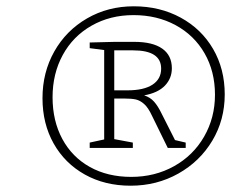

<svg xmlns="http://www.w3.org/2000/svg" viewBox="-20 -760 786 610"><path d="M694 -460Q694 -379 654.5 -313Q615 -247 546.5 -208.5Q478 -170 395 -170Q313 -170 249.5 -205.5Q186 -241 150.5 -304Q115 -367 115 -448Q115 -530 152.5 -596.5Q190 -663 256.5 -701.5Q323 -740 405 -740Q488 -740 554 -704Q620 -668 657 -604.5Q694 -541 694 -460ZM663 -459Q663 -533 630 -590.5Q597 -648 538 -680Q479 -712 404 -712Q330 -712 271 -678.5Q212 -645 179.5 -585.5Q147 -526 147 -451Q147 -376 178 -318.5Q209 -261 265.5 -229.5Q322 -198 397 -198Q472 -198 533 -232Q594 -266 628.5 -326Q663 -386 663 -459ZM536 -315 570 -307V-290H513L463 -392Q451 -418 438 -429.5Q425 -441 411.5 -444Q398 -447 374 -447H343V-318L402 -307V-290H265V-307L311 -317V-601L265 -607V-625L344 -627H407Q465 -627 495.5 -605.5Q526 -584 526 -543Q526 -511 504 -488Q482 -465 438 -457Q457 -451 469.5 -437Q482 -423 494 -398ZM343 -473H385Q437 -473 464.5 -491Q492 -509 492 -542Q492 -600 403 -600H343Z"/></svg>

Font: Bitter Pro Light
Style: Italic
Weight: 300
Italic angle: -9°
Designer: Sol Matas, and Bitter project Authors
Foundry: Sol Matas
Version: Version 1.010